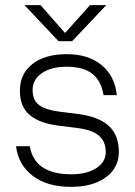

<svg xmlns="http://www.w3.org/2000/svg" viewBox="-20 -720 526 748"><path d="M261 -559.5 394 -700H330.5L233.5 -591.5L138 -700H75.5L208 -559.5ZM283 -221Q339 -214 365.5 -191.2Q392 -168.5 392 -128Q392 -88.5 355 -64.8Q318 -41 258 -41Q114.5 -41 96 -150.5H42.5Q50.5 -79.5 106.5 -35.8Q162.5 8 257.5 8Q313.5 8 355 -8.8Q396.5 -25.5 419.8 -56Q443 -86.5 443 -128Q443 -193.5 403.8 -229.5Q364.5 -265.5 286.5 -275.5L211.5 -285Q159 -291.5 133 -310.2Q107 -329 107 -369Q107 -410 143.2 -435Q179.5 -460 239 -460Q304.5 -460 339.2 -433Q374 -406 383.5 -349.5H435Q427.5 -423.5 376 -466.2Q324.5 -509 240 -509Q155.5 -509 106.5 -470.8Q57.5 -432.5 57.5 -367Q57.5 -303.5 96.2 -271.5Q135 -239.5 207.5 -230.5Z"/></svg>

Font: Overused Grotesk Light
Style: Regular
Weight: 300
Designer: RandomMaerks
Version: Version 0.005